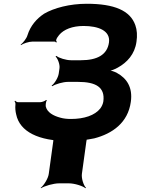

<svg xmlns="http://www.w3.org/2000/svg" viewBox="-20 -740 748 1020"><path d="M529 -201C527 -188 521 -175 513 -164C484 -127 427 -108 357 -108C336 -108 317 -110 300 -115C263 -125 230 -143 223 -175C222 -183 224 -202 229 -207L225 -209C220 -204 204 -197 193 -197H76C70 -197 63 -202 60 -205L57 -202C60 -199 63 -191 62 -185C60 -166 62 -148 66 -132C85 -40 186 9 341 9C391 9 439 4 481 -5C577 -30 660 -88 675 -199C686 -276 653 -324 602 -352C588 -360 567 -367 554 -366V-362C567 -363 591 -372 606 -381C655 -408 696 -452 705 -518C710 -551 708 -581 699 -606C672 -684 587 -720 441 -720C351 -720 267 -698 214 -667C175 -641 142 -604 126 -553C121 -535 102 -512 90 -503L91 -500C103 -509 134 -519 152 -519H270C274 -519 276 -516 278 -514L282 -517C281 -518 278 -523 278 -526C280 -536 287 -545 294 -554C319 -584 365 -602 424 -602C503 -602 567 -577 559 -515C550 -448 495 -420 410 -420H357C331 -420 292 -432 280 -443L275 -440C287 -429 299 -397 296 -377L292 -349C289 -328 270 -296 254 -285L258 -282C274 -293 315 -305 341 -305H394C489 -305 539 -277 529 -201ZM415 184 439 10C442 -14 464 -51 481 -64L479 -66C461 -54 413 -40 383 -40H331C301 -40 257 -54 243 -66L240 -64C253 -51 266 -14 263 10L239 184C236 208 213 245 196 258L198 260C216 248 264 234 294 234H346C376 234 420 248 434 260L437 258C424 245 412 208 415 184Z"/></svg>

Font: Asimov
Style: EdgeWideIt
Weight: 500
Designer: Google
Version: Version 2.000980: 2014